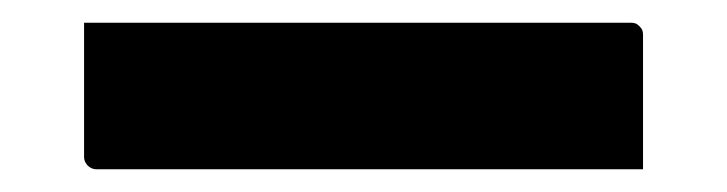

<svg xmlns="http://www.w3.org/2000/svg" viewBox="-20 37 640 169"><path d="M54 57H535Q539 57 541 58.5Q543 60 544.5 62Q546 64 546 68Q546 99 546 127Q546 155 546 186H65Q62 186 59.5 184.5Q57 183 55.5 180.5Q54 178 54 175Q54 144 54 116Q54 88 54 57Z"/></svg>

Font: Recursive Monospace
Style: Bold
Weight: 700
Version: Version 1.047